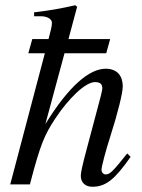

<svg xmlns="http://www.w3.org/2000/svg" viewBox="-20 -703 540 732"><path d="M465 -118C411 -50 399 -38 383 -38C374 -38 367 -46 367 -56C367 -67 383 -129 400 -181C430 -275 448 -349 448 -374C448 -411 429 -441 383 -441C321 -441 243 -376 153 -230L226 -500H385L400 -554H241L274 -677L267 -683C209 -670 170 -663 110 -656V-641H137C155 -641 178 -633 178 -616C178 -602 173 -585 165 -554H103L88 -500H151L19 0H94C134 -154 150 -189 190 -250C242 -329 306 -390 342 -390C365 -390 370 -380 370 -365C370 -361 367 -348 363 -332L308 -125C295 -76 288 -45 288 -33C288 -7 305 9 332 9C383 9 417 -18 478 -105Z"/></svg>

Font: XITS
Style: Italic
Weight: 400
Italic angle: -16.33°
Designer: MicroPress Inc., with final additions and corrections provided by Coen Hoffman, Elsevier (retired)
Version: Version 1.107